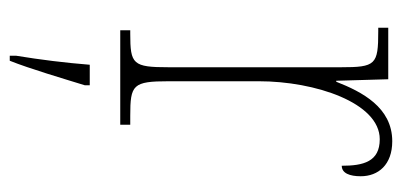

<svg xmlns="http://www.w3.org/2000/svg" viewBox="-230 -354 805 384"><g transform="rotate(90 172.0 -161.5)"><path d="M40 0H229V-20H211C149 -20 142 -25 142 -97V-277C142 -390 185 -519 258 -519C303 -519 311 -486 311 -443C326 -443 332 -459 332 -481C332 -516 309 -544 262 -544C194 -544 163 -483 143 -432H141L138 -536H35V-516H42C109 -516 114 -511 114 -441V-97C114 -25 108 -20 47 -20H40ZM91 208V221H101C117 181 137 113 150 71V61H109C105 111 99 159 91 208Z"/></g></svg>

Font: Noto Serif Bengali Condensed Thin
Style: Regular
Weight: 100
Width: 3
Designer: Juan Bruce, Universal Thirst, Indian Type Foundry and the Monotype Design Team.
Foundry: Monotype Imaging Inc.
Version: Version 2.003